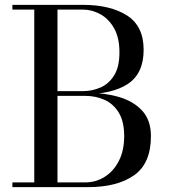

<svg xmlns="http://www.w3.org/2000/svg" viewBox="-20 -770 696 790"><path d="M31 0V-19.5H331Q374 -19.5 410.5 -42.2Q447 -65 469 -107.8Q491 -150.5 491 -210Q491 -269.5 469 -306Q447 -342.5 410.5 -359Q374 -375.5 331 -375.5H211V-388H341.5Q412 -388 471 -370.5Q530 -353 565.5 -314Q601 -275 601 -210Q601 -97.5 531.8 -48.8Q462.5 0 341.5 0ZM121 -7.5V-742.5H216.5V-7.5ZM211 -382V-395H321Q359 -395 393.5 -410Q428 -425 449.8 -460Q471.5 -495 471.5 -554.5Q471.5 -614 449.8 -653Q428 -692 393.5 -711.2Q359 -730.5 321 -730.5H31V-750H321Q434.5 -750 502.8 -706.2Q571 -662.5 571 -565Q571 -468 506.5 -425Q442 -382 321 -382Z"/></svg>

Font: Bodoni Moda SC 11pt
Style: Regular
Weight: 400
Version: Version 2.005